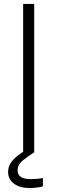

<svg xmlns="http://www.w3.org/2000/svg" viewBox="-20 -770 290 971"><path d="M97 -750H153V0Q119 22 94 42.5Q69 63 69 92Q69 136 136 136Q148 136 167 134.5Q186 133 197 130V172Q187 176 167.5 178.5Q148 181 130 181Q81 181 51 159Q21 137 21 100Q21 65 47 38Q66 17 97 -2Z"/></svg>

Font: Bounded
Style: Regular
Weight: 200
Designer: Vlad Churkin
Version: Version 1.0